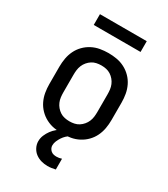

<svg xmlns="http://www.w3.org/2000/svg" viewBox="-225 -819 1001 1144"><g transform="rotate(30 275.0 -247.0)"><path d="M275 12Q246 12 217.5 7Q189 2 163 -11.5Q137 -25 116.5 -46Q96 -67 83.5 -93Q71 -119 66 -147.5Q61 -176 61 -205V-325Q61 -354 66 -382.5Q71 -411 83.5 -437Q96 -463 116.5 -484Q137 -505 163 -518.5Q189 -532 217.5 -537Q246 -542 275 -542Q304 -542 332.5 -537Q361 -532 387 -518.5Q413 -505 433.5 -484Q454 -463 466.5 -437Q479 -411 484 -382.5Q489 -354 489 -325V-205Q489 -176 484 -147.5Q479 -119 466.5 -93Q454 -67 433.5 -46Q413 -25 387 -11.5Q361 2 332.5 7Q304 12 275 12ZM275 -73Q292 -73 308.5 -76.5Q325 -80 339 -89Q353 -98 364 -111Q375 -124 381.5 -139.5Q388 -155 390 -171.5Q392 -188 392 -205V-325Q392 -342 390 -358.5Q388 -375 381.5 -390.5Q375 -406 364 -419Q353 -432 339 -441Q325 -450 308.5 -453.5Q292 -457 275 -457Q258 -457 241.5 -453.5Q225 -450 211 -441Q197 -432 186 -419Q175 -406 168.5 -390.5Q162 -375 160 -358.5Q158 -342 158 -325V-205Q158 -188 160 -171.5Q162 -155 168.5 -139.5Q175 -124 186 -111Q197 -98 211 -89Q225 -80 241.5 -76.5Q258 -73 275 -73ZM295 223Q273 223 251.5 217Q230 211 212.5 198Q195 185 184.5 164.5Q174 144 174 122Q174 100 182.5 80Q191 60 203.5 43Q216 26 233 12Q250 -2 268 -12H326V0Q312 8 300.5 19Q289 30 280.5 43Q272 56 265.5 71Q259 86 259 102Q259 112 263.5 121Q268 130 275.5 136.5Q283 143 293 145.5Q303 148 313 148Q322 148 331 146.5Q340 145 349 142V216Q336 219 322.5 221Q309 223 295 223ZM114 -643V-717H436V-643Z"/></g></svg>

Font: Lode Dark
Style: Bold
Weight: 700
Monospace: yes
Designer: Belleve Invis
Foundry: Belleve Invis
Version: Version 29.2.0; ttfautohint (v1.8.3)